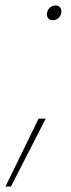

<svg xmlns="http://www.w3.org/2000/svg" viewBox="-98 -527 258 702"><path d="M95 -453Q84 -453 78 -460.5Q72 -468 74 -480Q76 -492 85 -499.5Q94 -507 105 -507Q116 -507 122 -499.5Q128 -492 126 -480Q124 -468 115 -460.5Q106 -453 95 -453ZM-78 155 43 -93H69L-58 155Z"/></svg>

Font: Poppins Variable
Style: Italic
Weight: 100
Italic angle: -10°
Designer: Jonny Pinhorn
Foundry: Indian Type Foundry
Version: Version 6.000